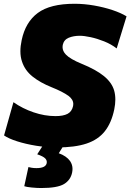

<svg xmlns="http://www.w3.org/2000/svg" viewBox="-20 -748 674 993"><path d="M275.5 14.5Q221 14.5 167 5.8Q113 -3 69 -17Q25 -31 1 -47.5L49.5 -219.5Q96.5 -186.5 153.8 -167Q211 -147.5 267 -147.5Q306.5 -147.5 329 -159Q351.5 -170.5 358 -199.5Q359 -205 359 -210Q359 -233.5 334.5 -252Q304 -274 246.5 -297Q188 -320.5 148.5 -352Q109 -383.5 94 -429Q85.5 -453 85.5 -483Q85.5 -509.5 92 -540Q111.5 -633.5 175.5 -681Q239.5 -728.5 365.5 -728.5Q415.5 -728.5 466.8 -719.5Q518 -710.5 562 -695.8Q606 -681 634.5 -663.5L583.5 -497.5Q555 -519.5 518.8 -534Q482.5 -548.5 448.5 -555.8Q414.5 -563 393 -563Q360.5 -563 335.5 -552.8Q310.5 -542.5 304.5 -515.5Q303.5 -510 303.5 -504.5Q303.5 -483.5 321 -465.5Q343 -442.5 401.5 -418.5Q476.5 -388 517.5 -354.5Q558.5 -321 570.5 -279.5Q576.5 -258 576.5 -233Q576.5 -209.5 571 -182.5Q556.5 -112.5 522 -69Q487.5 -25.5 427.5 -5.5Q367.5 14.5 275.5 14.5ZM193 224.5Q172 224.5 144 221.8Q116 219 105.5 215L127 116Q132 117.5 143.2 119.5Q154.5 121.5 168.5 121.5Q216 121.5 221.5 96Q222 93 222 90Q222 80 214 71.5Q203.5 60.5 172.5 50L225 -31.5H319.5L312 0L284 44.5Q324 59 342.5 85Q355 103.5 355 125.5Q355 134.5 353 144.5Q345 183.5 310.8 204Q276.5 224.5 193 224.5Z"/></svg>

Font: Heraclito ExtraBold
Style: Italic
Weight: 800
Italic angle: -12°
Designer: Kostas Bartsokas (font) & Cristiano Sobral (main changes)
Foundry: Kostas Bartsokas (font) & Cristiano Sobral (main changes)
Version: Version 1.00;July 8, 2020;FontCreator 13.0.0.2655 64-bit